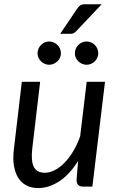

<svg xmlns="http://www.w3.org/2000/svg" viewBox="-20 -902 570 928"><path d="M487.5 -506.5 426.5 0H382.5Q350 0 350 -32L357.5 -124.5Q317.5 -59.5 267.2 -26.2Q217 7 164 7Q132 7 107.5 -5.8Q83 -18.5 67.8 -43Q52.5 -67.5 47 -103Q41.5 -138.5 47.5 -184.5L85.5 -506.5H174L136 -184.5Q129 -125 143.2 -96Q157.5 -67 197 -67Q220 -67 244.5 -79.5Q269 -92 291.5 -115Q314 -138 333.8 -170.8Q353.5 -203.5 367.5 -243.5L399 -506.5ZM471.5 -881.5 349.5 -752.5Q342.5 -745 336 -741.8Q329.5 -738.5 320 -738.5H271L352.5 -859.5Q360 -871 368.2 -876.2Q376.5 -881.5 391.5 -881.5ZM274.5 -644.5Q274.5 -633 270 -623Q265.5 -613 257.5 -605.5Q249.5 -598 239.2 -593.5Q229 -589 217.5 -589Q206 -589 196 -593.5Q186 -598 178.2 -605.5Q170.5 -613 166 -623Q161.5 -633 161.5 -644.5Q161.5 -656 166 -666.5Q170.5 -677 178.2 -684.8Q186 -692.5 196 -697Q206 -701.5 217.5 -701.5Q229 -701.5 239.2 -697Q249.5 -692.5 257.5 -684.8Q265.5 -677 270 -666.5Q274.5 -656 274.5 -644.5ZM455 -644.5Q455 -633 450.5 -623Q446 -613 438.2 -605.5Q430.5 -598 420.2 -593.5Q410 -589 398.5 -589Q387 -589 376.8 -593.5Q366.5 -598 358.8 -605.5Q351 -613 346.5 -623Q342 -633 342 -644.5Q342 -656 346.5 -666.5Q351 -677 358.8 -684.8Q366.5 -692.5 376.8 -697Q387 -701.5 398.5 -701.5Q410 -701.5 420.2 -697Q430.5 -692.5 438.2 -684.8Q446 -677 450.5 -666.5Q455 -656 455 -644.5Z"/></svg>

Font: Lato 2
Style: Italic
Weight: 400
Italic angle: -7°
Designer: Lukasz Dziedzic with Adam Twardoch and Botio Nikoltchev
Foundry: tyPoland Lukasz Dziedzic
Version: Version 2.015; 2015-08-06; http://www.latofonts.com/